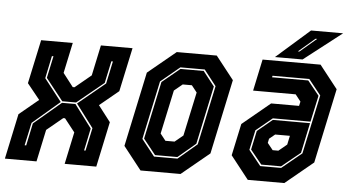

<svg xmlns="http://www.w3.org/2000/svg" viewBox="-59 -772 1556 856"><g transform="rotate(5 719.0 -344.0)"><path d="M-10 0 33 -202.5 119.5 -274 63 -344 105 -540H246.5L217.5 -403.5L263.5 -344H271.5L343.5 -403.5L372.5 -540H514L472 -344L387 -274L442 -202.5L399 0H257.5L288 -143.5L241.5 -202.5H233.5L162 -143.5L131.5 0ZM72.5 -67H79.5L100.5 -167L222 -270H282L359.5 -167L338.5 -67H345L367 -169L289 -273L410.5 -373L432 -473.5H425L404 -375L284.5 -277H222.5L145 -375L166 -473.5H159L138 -373L216 -273L94.5 -169Z M597 0 516 -103 587 -437 712 -540H891L972 -437L901 -103L776 0ZM651.5 -67H756.5L841 -138.5L897.5 -403.5L843 -473.5H734L649 -403L593 -141ZM655.5 -74 600.5 -143 655.5 -401 735 -466.5H839L890 -401.5L834.5 -140.5L755.5 -74ZM696 -141.5H737L774 -172L816 -368L792 -398.5H751L714 -368L672 -172Z M1077 0 996 -103 1026.5 -245.5 1151 -348.5H1276L1280.5 -368L1256.5 -398.5H1066L1096 -540H1355.5L1436.5 -437L1365.5 -103L1240.5 0ZM1127 -66H1220.5L1309.5 -139L1366 -403L1311 -472H1146.5L1145 -465H1307L1358.5 -401L1333 -283H1164.5L1091.5 -223L1072.5 -134ZM1131 -73 1080 -136 1098 -220.5 1165 -276H1331.5L1303 -141L1219.5 -73ZM1176 -141.5H1201.5L1238.5 -172L1247 -212H1181L1155.5 -191L1151.5 -172ZM1150 -556 1300 -688H1443.5L1273.5 -556ZM1249.5 -590H1256.5L1330.5 -653H1323Z"/></g></svg>

Font: Tourney Condensed ExtraBold
Style: Italic
Weight: 800
Width: 3
Italic angle: -12°
Designer: Tyler Finck
Foundry: Etcetera Type Co
Version: Version 1.010; ttfautohint (v1.8.3)